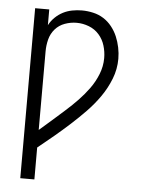

<svg xmlns="http://www.w3.org/2000/svg" viewBox="-53 -785 606 827"><g transform="rotate(5 250.0 -371.5)"><path d="M66 0V-735H127V-667Q137 -686 152.5 -701Q168 -716 186.5 -725.5Q205 -735 226 -739Q247 -743 268 -743Q268 -743 268 -743Q268 -743 268 -743Q292 -743 316.5 -737.5Q341 -732 361.5 -719Q382 -706 397.5 -686.5Q413 -667 422.5 -644.5Q432 -622 437 -597.5Q442 -573 442 -549Q442 -504 425.5 -462Q409 -420 383.5 -383.5Q358 -347 327 -315Q296 -283 263 -253Q230 -223 196 -194.5Q162 -166 127 -138V0ZM127 -214Q154 -237 181 -261Q208 -285 235 -309Q262 -333 287 -359Q312 -385 333 -414Q354 -443 367.5 -477Q381 -511 381 -547Q381 -574 373 -600.5Q365 -627 347 -647.5Q329 -668 303 -678Q277 -688 250 -688Q224 -688 199 -679Q174 -670 157 -650.5Q140 -631 133.5 -605.5Q127 -580 127 -554Z"/></g></svg>

Font: Iosevka SS04 Light
Style: Regular
Weight: 300
Monospace: yes
Designer: Belleve Invis
Foundry: Belleve Invis
Version: Version 19.0.0; ttfautohint (v1.8.4)